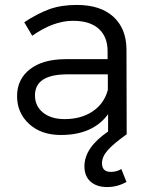

<svg xmlns="http://www.w3.org/2000/svg" viewBox="-20 -549 617 785"><path d="M433.1 153.8Q457 153.8 476.1 142.1L497.1 194.8Q460 215.8 418 215.8Q375.5 215.8 350.3 193.6Q325.2 171.4 325.2 130.9Q325.2 54.7 421.9 -11.2V-82Q359.4 2.9 229 2.9Q148.4 2.9 99.1 -42.2Q49.8 -87.4 49.8 -155.8Q49.8 -225.1 102.3 -265.9Q154.8 -306.6 247.1 -307.1H419.9V-339.8Q419.9 -398.4 383.8 -431.2Q347.7 -463.9 278.8 -463.9Q198.2 -463.9 111.8 -402.8L79.1 -458Q134.8 -494.6 182.6 -511.7Q230.5 -528.8 293.9 -528.8Q390.6 -528.8 443.4 -480.7Q496.1 -432.6 497.1 -348.1L498 0Q443.8 38.6 420.4 65.2Q397 91.8 397 118.2Q397 153.8 433.1 153.8ZM244.1 -62Q311.5 -62 358.6 -93.5Q405.8 -125 420.9 -181.2V-245.1H256.8Q123 -245.1 123 -159.2Q123 -115.2 156 -88.6Q189 -62 244.1 -62Z"/></svg>

Font: Montserrat-Arabic Light
Style: Regular
Weight: 300
Designer: Mohamed Gaber
Foundry: Kief Type Foundry
Version: Version 5.008;PS 005.008;hotconv 1.0.88;makeotf.lib2.5.64775